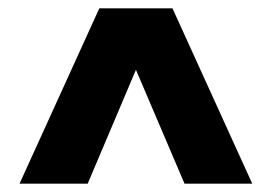

<svg xmlns="http://www.w3.org/2000/svg" viewBox="-20 -720 654 462"><path d="M219 -700H395L587 -278H424L276 -625H338L191 -278H27Z"/></svg>

Font: Pathway Extreme 28pt Black
Style: Regular
Weight: 900
Designer: Eduardo Rodriguez Tunni
Foundry: Eduardo Rodriguez Tunni
Version: Version 1.001;gftools[0.9.26]